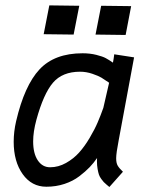

<svg xmlns="http://www.w3.org/2000/svg" viewBox="-20 -708 558 732"><path d="M168 -687.5 282.2 -686 260.7 -576.2 146.5 -577.6ZM365.7 -686 480 -684.6 459 -574.7 344.2 -576.2ZM118.7 -251Q106.4 -205.6 106.4 -168.9Q106.4 -123 124 -96.7Q141.6 -70.3 170.9 -70.3Q202.6 -70.3 231.7 -86.7Q260.7 -103 281.7 -126.5Q302.7 -149.9 322 -182.6Q341.3 -215.3 352.5 -241.7Q363.8 -268.1 374 -296.9L396 -392.6Q378.4 -404.8 366.7 -411.9Q355 -418.9 331.8 -426.8Q308.6 -434.6 285.2 -434.6Q217.8 -434.6 181.9 -392.6Q146 -350.6 118.7 -251ZM491.2 -489.3 432.6 -173.8Q422.9 -124 422.9 -104.5Q422.9 -86.9 428.5 -76.9Q434.1 -66.9 448.7 -53.2L397 4.9Q395 3.4 386.7 -3.7Q378.4 -10.7 375.5 -13.9Q372.6 -17.1 366.2 -25.6Q359.9 -34.2 357.2 -42.2Q354.5 -50.3 352.1 -63.7Q349.6 -77.1 349.6 -93.3Q349.6 -101.1 350.1 -105.5Q337.4 -86.9 321.8 -70.6Q306.2 -54.2 282.2 -35.9Q258.3 -17.6 225.8 -6.8Q193.4 3.9 156.7 3.9Q100.6 3.9 66.4 -44.2Q32.2 -92.3 32.2 -167.5Q32.2 -206.1 41.5 -246.1Q73.2 -381.8 130.6 -443.4Q188 -504.9 294.9 -504.9Q323.2 -504.9 347.4 -498.8Q371.6 -492.7 383.3 -486.3Q395 -480 410.6 -469.2Q413.6 -483.9 415.5 -501Z"/></svg>

Font: Fantasque Sans Mono
Style: Italic
Weight: 400
Italic angle: -11°
Monospace: yes
Designer: Jany Belluz
Version: Version 1.8.0 ; ttfautohint (v1.8.2)